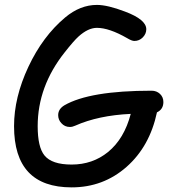

<svg xmlns="http://www.w3.org/2000/svg" viewBox="-20 -748 720 801"><path d="M634.8 -279.3Q604.5 -136.7 507.6 -51.5Q410.6 33.7 278.8 33.7Q158.7 33.7 98.6 -30Q38.6 -93.8 38.6 -221.7Q38.6 -341.8 98.4 -469.2Q158.2 -596.7 252 -675.3Q314.5 -727.5 384.3 -727.5Q428.7 -727.5 501.5 -699.7Q590.3 -666.5 590.3 -626Q590.3 -606.9 575.7 -592Q561 -577.1 540.5 -577.1Q529.8 -577.1 510.3 -588.9Q435.5 -631.8 384.3 -631.8Q347.7 -631.8 307.6 -595.7Q287.6 -577.6 250 -529.8Q137.2 -387.7 137.2 -221.7Q137.2 -134.3 165.5 -99.6Q196.3 -61.5 278.8 -61.5Q366.2 -61.5 430.7 -113.8Q498.5 -169.4 525.4 -272.9Q390.1 -266.6 293.5 -223.6Q282.2 -218.3 271.5 -218.3Q250 -218.3 235.8 -234.4Q222.7 -248.5 222.7 -267.6Q222.7 -293 248.5 -308.6Q354 -369.6 612.3 -369.6Q633.3 -369.6 647.5 -356.2Q661.6 -342.8 661.6 -322.3Q661.6 -292 634.8 -279.3Z"/></svg>

Font: YBG Kramawirya
Style: Regular
Weight: 400
Designer: R.S. Wihananto
Foundry: R.S. Wihananto
Version: Version 2.0.1